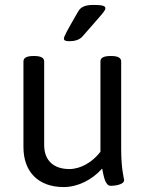

<svg xmlns="http://www.w3.org/2000/svg" viewBox="-20 -752 597 778"><path d="M359 -732C327 -732 308 -725 297 -706C251 -626 239 -605 239 -595C239 -588 246 -585 262 -585C283 -585 302 -591 313 -603C397 -699 407 -708 407 -719C407 -729 391 -732 359 -732ZM431 -525H427C399 -525 387 -517 387 -503V-137C354 -94 306 -67 261 -67C196 -67 159 -103 159 -164V-503C159 -517 147 -525 119 -525H115C87 -525 75 -517 75 -503V-156C75 -55 136 6 238 6C294 6 352 -22 394 -69C400 -41 405 1 429 1C442 1 483 -3 483 -22C483 -27 471 -66 471 -148V-503C471 -517 459 -525 431 -525Z"/></svg>

Font: Asap
Style: Regular
Weight: 400
Designer: Pablo Cosgaya
Foundry: Pablo Cosgaya
Version: Version 1.007;PS 001.007;hotconv 1.0.70;makeotf.lib2.5.58329